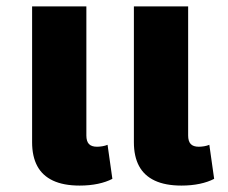

<svg xmlns="http://www.w3.org/2000/svg" viewBox="-20 -568 709 598"><path d="M228 10Q178 10 145 -5.5Q112 -21 96 -51Q80 -81 80 -125V-548H249V-146Q249 -128 257 -119.5Q265 -111 282 -111Q290 -111 299 -112.5Q308 -114 315 -117L330 -11Q311 -1 285 4.5Q259 10 228 10ZM545 10Q495 10 462 -5.5Q429 -21 413 -51Q397 -81 397 -125V-548H566V-146Q566 -128 574 -119.5Q582 -111 599 -111Q607 -111 616 -112.5Q625 -114 632 -117L647 -11Q628 -1 602 4.5Q576 10 545 10Z"/></svg>

Font: Noto Sans Thai ExtraBold
Style: Regular
Weight: 800
Version: Version 2.001